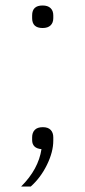

<svg xmlns="http://www.w3.org/2000/svg" viewBox="-20 -537 311 699"><path d="M97 -471V-481Q97 -517 135 -517Q154 -517 164 -507.5Q174 -498 174 -481V-471Q174 -454 164 -444.5Q154 -435 135 -435Q97 -435 97 -471ZM57 142Q120 79 131 6Q97 3 97 -27V-37Q97 -54 106.5 -64Q116 -74 136 -74Q155 -74 164.5 -64Q174 -54 174 -37V-25Q174 16 151 63Q128 110 92 142Z"/></svg>

Font: Anuphan ExtraLight
Style: Regular
Weight: 200
Designer: Cadson Demak
Version: Version 3.001